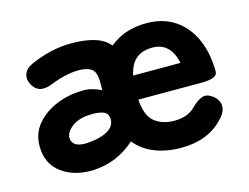

<svg xmlns="http://www.w3.org/2000/svg" viewBox="-76 -616 973 749"><g transform="rotate(-15 410.5 -241.5)"><path d="M223 6Q144 10 91.5 -28Q39 -66 39 -138Q39 -189 69.5 -225.5Q100 -262 148.5 -282.5Q197 -303 249 -304Q272 -306 293 -300.5Q314 -295 332 -286V-318Q332 -360 314 -372.5Q296 -385 263 -385Q236 -385 207.5 -378.5Q179 -372 152 -361Q123 -349 102.5 -352.5Q82 -356 68 -379Q55 -402 62 -423.5Q69 -445 99 -458Q135 -474 176.5 -484Q218 -494 263 -494Q316 -494 354.5 -482.5Q393 -471 416 -444Q476 -494 565 -494Q633 -494 680.5 -461.5Q728 -429 753 -372Q778 -315 778 -241Q778 -214 712 -214H458Q463 -147 494.5 -122.5Q526 -98 574 -98Q627 -98 658 -129Q681 -152 700.5 -159Q720 -166 742 -150Q765 -134 767.5 -109.5Q770 -85 746 -59Q712 -22 668.5 -5.5Q625 11 572 11Q514 11 466.5 -7.5Q419 -26 388 -64Q351 -31 310 -14Q269 3 223 6ZM220 -102Q273 -105 304.5 -122.5Q336 -140 334 -171Q333 -194 311.5 -201Q290 -208 259 -206Q213 -204 186 -182.5Q159 -161 160 -137Q161 -120 175.5 -110.5Q190 -101 220 -102ZM463 -310H654Q636 -396 563 -396Q523 -396 498 -376Q473 -356 463 -310Z"/></g></svg>

Font: Zen Maru Gothic Black
Style: Regular
Weight: 900
Designer: Yoshimichi Ohira
Foundry: Positype
Version: Version 1.001